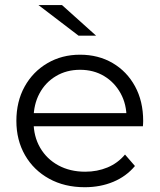

<svg xmlns="http://www.w3.org/2000/svg" viewBox="-20 -751 644 775"><path d="M322.2 4.7Q240.4 4.7 178.2 -29.7Q115.9 -64 81 -124.6Q46.1 -185.3 46.1 -263Q46.1 -341.1 79.3 -401.3Q112.6 -461.5 171.1 -495.8Q229.5 -530.2 303.2 -530.2Q376.9 -530.2 434.5 -496.6Q492.1 -462.9 525 -402.7Q557.9 -342.4 557.9 -262.9Q557.9 -258.5 557.6 -252.7Q557.4 -246.8 556.8 -241.4H100.1V-294.4H519.2L490.8 -273.2Q491.3 -329.9 466.9 -374.2Q442.4 -418.6 400.3 -443.9Q358.1 -469.3 303.2 -469.3Q248.7 -469.3 206.1 -443.9Q163.4 -418.6 139.5 -374Q115.5 -329.3 115.5 -271.5V-259.6Q115.5 -200.5 142 -154.8Q168.4 -109.2 215.6 -83.5Q262.8 -57.9 323.9 -57.9Q372.5 -57.9 413.9 -75.1Q455.3 -92.3 484.6 -127.2L524.7 -80.9Q489.5 -38.9 437.3 -17.1Q385 4.7 322.2 4.7ZM297.1 -607 135.2 -730.6H230.2L367.9 -607Z"/></svg>

Font: Montserrat Thin
Style: Regular
Weight: 100
Designer: Julieta Ulanovsky
Foundry: Julieta Ulanovsky
Version: Version 9.000